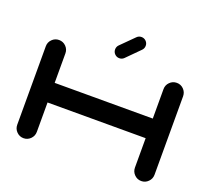

<svg xmlns="http://www.w3.org/2000/svg" viewBox="-149 -1111 1431 1303"><g transform="rotate(20 567.0 -459.5)"><path d="M1062.5 -638.2V-71.3Q1062.5 -42 1041.7 -21Q1021 0 991.7 0Q962.4 0 941.7 -21Q920.9 -42 920.9 -71.3V-283.7H212.4V-71.3Q212.4 -42 191.7 -21Q170.9 0 141.6 0Q112.3 0 91.6 -21Q70.8 -42 70.8 -71.3V-638.2Q70.8 -667.5 91.6 -688.2Q112.3 -709 141.6 -709Q170.9 -709 191.7 -688.2Q212.4 -667.5 212.4 -638.2V-425.3H920.9V-638.2Q920.9 -667.5 941.7 -688.2Q962.4 -709 991.7 -709Q1021 -709 1041.5 -688.5Q1062 -668 1062.5 -638.2ZM566.9 -732.4Q547.4 -732.4 533.7 -746.1Q520 -759.8 520 -779.3Q520 -798.8 533.7 -812.5L627.4 -905.8Q641.1 -919.4 660.2 -919.4Q679.7 -919.4 693.4 -905.8Q707 -892.1 707 -873Q707 -853.5 693.4 -839.8L600.1 -746.1Q586.4 -732.4 566.9 -732.4Z"/></g></svg>

Font: Robtronika
Style: Regular
Weight: 400
Designer: GGBot
Version: 1.00